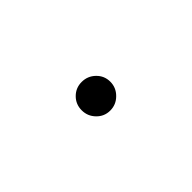

<svg xmlns="http://www.w3.org/2000/svg" viewBox="-14 -474 257 257"><g transform="rotate(45 115.0 -345.0)"><path d="M141.6 -344.7Q141.6 -333.5 133.5 -325.7Q125.5 -317.9 114.3 -317.9Q103 -317.9 95.2 -325.7Q87.4 -333.5 87.4 -344.7Q87.4 -356 95.2 -364Q103 -372.1 114.3 -372.1Q125.5 -372.1 133.5 -364Q141.6 -356 141.6 -344.7Z"/></g></svg>

Font: Heebo Thin
Style: Regular
Weight: 250
Designer: Oded Ezer
Foundry: Meir Sadan
Version: Version 2.001; ttfautohint (v1.5.14-ce02) -l 8 -r 50 -G 200 